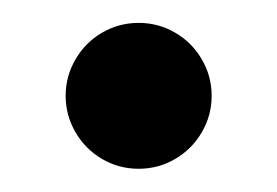

<svg xmlns="http://www.w3.org/2000/svg" viewBox="-20 -139 241 167"><path d="M37.1 -55.7Q37.1 -72.8 45.7 -87.4Q54.2 -102.1 68.8 -110.6Q83.5 -119.1 100.6 -119.1Q117.7 -119.1 132.3 -110.6Q147 -102.1 155.5 -87.4Q164.1 -72.8 164.1 -55.7Q164.1 -38.6 155.5 -23.9Q147 -9.3 132.3 -0.7Q117.7 7.8 100.6 7.8Q83.5 7.8 68.8 -0.7Q54.2 -9.3 45.7 -23.9Q37.1 -38.6 37.1 -55.7Z"/></svg>

Font: Reddit Sans Strawberry
Style: Regular
Weight: 400
Designer: Stephen Hutchings
Foundry: Reddit
Version: Version 1.013